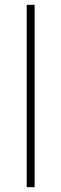

<svg xmlns="http://www.w3.org/2000/svg" viewBox="-20 -748 255 798"><path d="M91 30V-728H124V30Z"/></svg>

Font: Zen Kaku Gothic Antique Light
Style: Regular
Weight: 300
Designer: Yoshimichi Ohira
Foundry: Positype
Version: Version 1.001